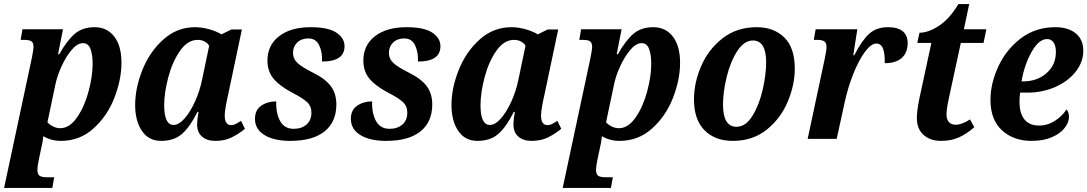

<svg xmlns="http://www.w3.org/2000/svg" viewBox="-46 -679 5318 939"><path d="M110 -397Q118 -439 118 -448Q118 -470 107.5 -477Q97 -484 72 -484H55L64 -536H262L238 -414H244Q281 -480 319 -513Q357 -546 417 -546Q477 -546 512.5 -500.5Q548 -455 548 -372Q548 -290 513.5 -201Q479 -112 411.5 -51Q344 10 252 10Q204 10 166 -13Q165 -9 163.5 4.5Q162 18 158 35L144 101Q137 134 137 150Q137 173 147.5 180.5Q158 188 185 188H219L210 240H-26ZM407 -367Q407 -411 396.5 -439.5Q386 -468 360 -468Q332 -468 304 -434.5Q276 -401 254 -352.5Q232 -304 224 -261L186 -81Q195 -70 212.5 -61Q230 -52 249 -52Q294 -52 330.5 -104.5Q367 -157 387 -231.5Q407 -306 407 -367Z M615 -165Q615 -248 650.5 -337Q686 -426 753 -486Q820 -546 908 -546Q942 -546 978.5 -535.5Q1015 -525 1037 -511L1086 -535H1137L1071 -222Q1053 -143 1053 -114Q1053 -91 1061 -79Q1069 -67 1084 -67Q1095 -67 1104.5 -71.5Q1114 -76 1133 -88L1152 -49Q1120 -23 1086 -6.5Q1052 10 1007 10Q966 10 942 -11Q918 -32 918 -70Q918 -92 925 -132H920Q883 -58 844 -24Q805 10 742 10Q681 10 648 -39Q615 -88 615 -165ZM942 -288 977 -455Q969 -469 954 -476.5Q939 -484 921 -484Q872 -484 834.5 -430.5Q797 -377 777 -301Q757 -225 757 -164Q757 -68 803 -68Q829 -68 857 -100Q885 -132 908 -183Q931 -234 942 -288Z M1201 -98Q1201 -141 1231.5 -162Q1262 -183 1305 -183Q1303 -125 1324 -87Q1345 -49 1390 -49Q1429 -49 1453 -70Q1477 -91 1477 -128Q1477 -160 1455.5 -180Q1434 -200 1381 -227Q1321 -259 1291.5 -294.5Q1262 -330 1262 -383Q1262 -458 1319 -502Q1376 -546 1473 -546Q1559 -546 1599 -519.5Q1639 -493 1639 -453Q1639 -378 1529 -378Q1531 -424 1515 -457.5Q1499 -491 1462 -491Q1428 -491 1407.5 -471Q1387 -451 1387 -421Q1387 -391 1409.5 -370.5Q1432 -350 1484 -324Q1545 -294 1572 -257.5Q1599 -221 1599 -168Q1599 -83 1541.5 -36.5Q1484 10 1373 10Q1294 10 1247.5 -18.5Q1201 -47 1201 -98Z M1670 -98Q1670 -141 1700.5 -162Q1731 -183 1774 -183Q1772 -125 1793 -87Q1814 -49 1859 -49Q1898 -49 1922 -70Q1946 -91 1946 -128Q1946 -160 1924.5 -180Q1903 -200 1850 -227Q1790 -259 1760.5 -294.5Q1731 -330 1731 -383Q1731 -458 1788 -502Q1845 -546 1942 -546Q2028 -546 2068 -519.5Q2108 -493 2108 -453Q2108 -378 1998 -378Q2000 -424 1984 -457.5Q1968 -491 1931 -491Q1897 -491 1876.5 -471Q1856 -451 1856 -421Q1856 -391 1878.5 -370.5Q1901 -350 1953 -324Q2014 -294 2041 -257.5Q2068 -221 2068 -168Q2068 -83 2010.5 -36.5Q1953 10 1842 10Q1763 10 1716.5 -18.5Q1670 -47 1670 -98Z M2162 -165Q2162 -248 2197.5 -337Q2233 -426 2300 -486Q2367 -546 2455 -546Q2489 -546 2525.5 -535.5Q2562 -525 2584 -511L2633 -535H2684L2618 -222Q2600 -143 2600 -114Q2600 -91 2608 -79Q2616 -67 2631 -67Q2642 -67 2651.5 -71.5Q2661 -76 2680 -88L2699 -49Q2667 -23 2633 -6.5Q2599 10 2554 10Q2513 10 2489 -11Q2465 -32 2465 -70Q2465 -92 2472 -132H2467Q2430 -58 2391 -24Q2352 10 2289 10Q2228 10 2195 -39Q2162 -88 2162 -165ZM2489 -288 2524 -455Q2516 -469 2501 -476.5Q2486 -484 2468 -484Q2419 -484 2381.5 -430.5Q2344 -377 2324 -301Q2304 -225 2304 -164Q2304 -68 2350 -68Q2376 -68 2404 -100Q2432 -132 2455 -183Q2478 -234 2489 -288Z M2842 -397Q2850 -439 2850 -448Q2850 -470 2839.5 -477Q2829 -484 2804 -484H2787L2796 -536H2994L2970 -414H2976Q3013 -480 3051 -513Q3089 -546 3149 -546Q3209 -546 3244.5 -500.5Q3280 -455 3280 -372Q3280 -290 3245.5 -201Q3211 -112 3143.5 -51Q3076 10 2984 10Q2936 10 2898 -13Q2897 -9 2895.5 4.5Q2894 18 2890 35L2876 101Q2869 134 2869 150Q2869 173 2879.5 180.5Q2890 188 2917 188H2951L2942 240H2706ZM3139 -367Q3139 -411 3128.5 -439.5Q3118 -468 3092 -468Q3064 -468 3036 -434.5Q3008 -401 2986 -352.5Q2964 -304 2956 -261L2918 -81Q2927 -70 2944.5 -61Q2962 -52 2981 -52Q3026 -52 3062.5 -104.5Q3099 -157 3119 -231.5Q3139 -306 3139 -367Z M3348 -193Q3348 -274 3383 -355.5Q3418 -437 3487.5 -491.5Q3557 -546 3655 -546Q3738 -546 3789.5 -496Q3841 -446 3841 -343Q3841 -265 3807 -183Q3773 -101 3704.5 -45.5Q3636 10 3538 10Q3451 10 3399.5 -42Q3348 -94 3348 -193ZM3701 -374Q3701 -481 3636 -481Q3593 -481 3559.5 -429Q3526 -377 3508 -303Q3490 -229 3490 -167Q3490 -59 3556 -59Q3601 -59 3634 -112.5Q3667 -166 3684 -240.5Q3701 -315 3701 -374Z M3988 -394Q3996 -430 3996 -452Q3996 -469 3985.5 -476.5Q3975 -484 3952 -484H3934L3943 -536H4147L4127 -409H4132Q4169 -481 4204.5 -513.5Q4240 -546 4297 -546Q4345 -546 4369 -526Q4393 -506 4393 -469Q4393 -421 4364 -395.5Q4335 -370 4281 -370Q4282 -417 4272.5 -441.5Q4263 -466 4240 -466Q4214 -466 4183.5 -424.5Q4153 -383 4126.5 -316Q4100 -249 4084 -174L4046 0H3904Z M4438 -102Q4438 -134 4449 -191L4509 -469H4440L4451 -519Q4495 -519 4547 -553.5Q4599 -588 4641 -659H4694L4668 -536H4778L4764 -469H4653L4594 -196Q4583 -146 4583 -118Q4583 -95 4595 -82Q4607 -69 4627 -69Q4659 -69 4698 -95L4719 -57Q4683 -25 4644.5 -7.5Q4606 10 4556 10Q4504 10 4471 -19Q4438 -48 4438 -102Z M4798 -191Q4798 -270 4836 -353Q4874 -436 4946 -491Q5018 -546 5115 -546Q5179 -546 5215.5 -515.5Q5252 -485 5252 -431Q5252 -377 5216 -330Q5180 -283 5117 -254.5Q5054 -226 4977 -226H4943Q4940 -207 4940 -182Q4940 -125 4964 -95Q4988 -65 5036 -65Q5077 -65 5113 -88Q5149 -111 5170 -144Q5182 -130 5182 -107Q5182 -81 5161 -53.5Q5140 -26 5098.5 -8Q5057 10 4998 10Q4911 10 4854.5 -41.5Q4798 -93 4798 -191ZM4958 -281Q5026 -281 5072 -321Q5118 -361 5118 -425Q5118 -455 5106.5 -471.5Q5095 -488 5075 -488Q5034 -488 4998.5 -424Q4963 -360 4950 -281Z"/></svg>

Font: Noto Serif Narrow
Style: Bold Italic
Weight: 700
Width: 4
Italic angle: -12°
Designer: Monotype Design Team
Foundry: Monotype Imaging Inc.
Version: Version 1.001